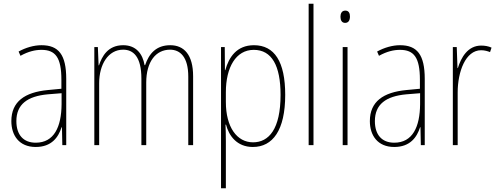

<svg xmlns="http://www.w3.org/2000/svg" viewBox="-20 -780 2673 1032"><path d="M203 -537C162 -537 118 -524 80 -503L90 -480C133 -504 170 -512 203 -512C278 -512 310 -471 310 -351V-303L237 -296C113 -284 41 -234 41 -129C41 -53 82 10 172 10C258 10 294 -43 311 -96H313L315 0H336V-356C336 -486 295 -537 203 -537ZM237 -273 311 -279V-220C310 -98 271 -13 172 -13C106 -13 68 -55 68 -129C68 -219 127 -263 237 -273Z M895 -537C820 -537 781 -492 760 -430H757C747 -490 712 -537 642 -537C559 -537 528 -476 512 -429H510L506 -527H487V0H513V-333C513 -433 561 -513 642 -513C697 -513 740 -475 740 -357V0H766V-336C766 -449 818 -513 894 -513C949 -513 992 -473 992 -368V0H1018V-370C1018 -486 969 -537 895 -537Z M1345 -537C1252 -537 1210 -472 1191 -403H1189L1188 -527H1168V232H1194V-21C1194 -56 1193 -88 1192 -110H1195C1210 -51 1253 10 1339 10C1446 10 1513 -80 1513 -270C1513 -449 1455 -537 1345 -537ZM1344 -512C1441 -512 1488 -427 1488 -270C1488 -86 1425 -15 1340 -15C1254 -15 1194 -96 1194 -232V-284C1194 -418 1248 -512 1344 -512Z M1665 0V-760H1639V0Z M1836 -723C1816 -723 1810 -706 1810 -690C1810 -672 1817 -657 1835 -657C1853 -657 1861 -671 1861 -691C1861 -707 1856 -723 1836 -723ZM1848 -527H1822V0H1848Z M2130 -537C2089 -537 2045 -524 2007 -503L2017 -480C2060 -504 2097 -512 2130 -512C2205 -512 2237 -471 2237 -351V-303L2164 -296C2040 -284 1968 -234 1968 -129C1968 -53 2009 10 2099 10C2185 10 2221 -43 2238 -96H2240L2242 0H2263V-356C2263 -486 2222 -537 2130 -537ZM2164 -273 2238 -279V-220C2237 -98 2198 -13 2099 -13C2033 -13 1995 -55 1995 -129C1995 -219 2054 -263 2164 -273Z M2566 -535C2494 -535 2458 -470 2441 -414H2439L2435 -527H2414V0H2440V-283C2440 -394 2482 -510 2566 -510C2585 -510 2601 -505 2614 -500L2622 -524C2605 -532 2585 -535 2566 -535Z"/></svg>

Font: Noto Sans Devanagari Condensed Thin
Style: Regular
Weight: 100
Width: 3
Designer: Jelle Bosma - Monotype Design Team
Foundry: Monotype Imaging Inc.
Version: Version 2.004